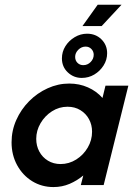

<svg xmlns="http://www.w3.org/2000/svg" viewBox="-20 -776 558 805"><path d="M204.2 8.3Q154.9 8.3 114.9 -16.3Q75 -41 51.7 -83.7Q28.5 -126.4 28.5 -179.2Q28.5 -228.5 48.3 -272.9Q68.1 -317.4 102.1 -351.7Q136.1 -386.1 179.9 -405.9Q223.6 -425.7 270.1 -425.7Q312.5 -425.7 348.6 -409.7Q384.7 -393.8 409.7 -365.3L422.2 -416.7H518.1L414.6 0H318.8L329.2 -40.3Q303.5 -18.8 271.9 -5.2Q240.3 8.3 204.2 8.3ZM234 -88.2Q269.4 -88.2 299.7 -107.3Q329.9 -126.4 347.9 -157.3Q366 -188.2 366 -223.6Q366 -252.8 353.1 -276.4Q340.3 -300 317 -314.2Q293.8 -328.5 263.2 -328.5Q227.8 -328.5 197.9 -309.4Q168.1 -290.3 150 -259.4Q131.9 -228.5 131.9 -193.8Q131.9 -164.6 144.8 -140.6Q157.6 -116.7 180.9 -102.4Q204.2 -88.2 234 -88.2ZM322.9 -449.3Q288.9 -449.3 264.2 -472.6Q239.6 -495.8 239.6 -531.2Q239.6 -559 254.2 -582.3Q268.8 -605.6 293.1 -620.1Q317.4 -634.7 345.1 -634.7Q381.2 -634.7 405.2 -611.1Q429.2 -587.5 429.2 -552.8Q429.2 -525 414.2 -501.4Q399.3 -477.8 375.3 -463.5Q351.4 -449.3 322.9 -449.3ZM329.2 -502.8Q347.2 -502.8 360.1 -516Q372.9 -529.2 372.9 -546.5Q372.9 -560.4 363.2 -570.5Q353.5 -580.6 338.9 -580.6Q321.5 -580.6 308.3 -567.4Q295.1 -554.2 295.1 -537.5Q295.1 -522.2 304.9 -512.5Q314.6 -502.8 329.2 -502.8ZM325.7 -666.7 389.6 -756.2H489.6L406.2 -666.7Z"/></svg>

Font: Afacad SemiBold
Style: Italic
Weight: 600
Italic angle: -14°
Designer: Kristian Moeller
Foundry: Dicotype
Version: Version 1.000